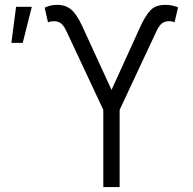

<svg xmlns="http://www.w3.org/2000/svg" viewBox="-20 -755 780 775"><path d="M397 0V-311.5L248.5 -628.4Q237.3 -652.3 225.8 -660.9Q214.4 -669.4 198.2 -669.4Q183.6 -669.4 173.8 -665L160.2 -724.1Q174.3 -730.5 185.8 -732.9Q197.3 -735.4 210.9 -735.4Q243.7 -735.8 266.6 -717Q289.6 -698.2 312.5 -648.4L430.2 -392.1L546.9 -648.4Q566.9 -691.9 587.4 -713.6Q607.9 -735.4 647.5 -735.4Q673.8 -735.4 698.7 -725.6L684.6 -665Q676.3 -669.4 661.1 -669.4Q645.5 -669.4 634 -660.9Q622.6 -652.3 611.3 -628.4L462.9 -311.5V0ZM25.9 -582 44.9 -727.5H108.4L71.8 -582Z"/></svg>

Font: Inter Display Light
Style: Regular
Weight: 300
Designer: Rasmus Andersson
Foundry: rsms
Version: Version 4.000;git-a52131595